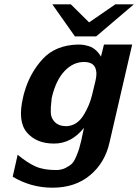

<svg xmlns="http://www.w3.org/2000/svg" viewBox="-20 -689 642 892"><path d="M223 -669H309L394 -585L516 -669H602L427 -520H328ZM87 -236Q88 -240 90 -249Q92 -258 94 -263Q120 -352 179 -415.5Q238 -479 341 -482Q368 -482 383 -477Q424 -469 449 -426L463 -482H594L489 -28Q468 67 398.5 125Q329 183 224 183Q124 183 39 132L62 30Q107 67 144.5 84Q182 101 240 101Q265 101 284 91.5Q303 82 313.5 72Q324 62 334 38Q344 14 347 4Q350 -6 357 -34L370 -95Q312 -22 231 -22Q149 -22 105 -73.5Q61 -125 87 -236ZM221 -237Q219 -227 219 -220Q215 -191 216 -165.5Q217 -140 234.5 -122Q252 -104 283 -103Q293 -102 305 -105Q344 -113 370.5 -157.5Q397 -202 408 -249L423 -311Q431 -345 426 -363Q419 -401 370 -401Q320 -401 280 -359Q240 -317 221 -237Z"/></svg>

Font: Coval
Style: ExtraBold Italic
Weight: 800
Foundry: Context Ltd
Version: Version 001.000